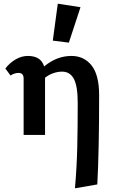

<svg xmlns="http://www.w3.org/2000/svg" viewBox="-20 -731 615 1040"><path d="M353 -500 266 -511 293 -711 416 -692ZM517 -215Q517 87 507 268L386 289Q396 175 398.5 65.5Q401 -44 401 -173Q401 -265 380 -304Q359 -343 316 -343Q293 -343 268.5 -334.5Q244 -326 224 -310V0H108V-305Q108 -336 81 -336Q58 -336 37 -322L9 -360Q33 -391 65 -409.5Q97 -428 131 -428Q202 -428 219 -371Q287 -428 367 -428Q435 -428 476 -376.5Q517 -325 517 -215Z"/></svg>

Font: Ysabeau Infant
Style: Bold
Weight: 700
Designer: Christian Thalmann (Catharsis Fonts)
Version: Version 0.003